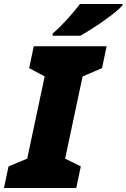

<svg xmlns="http://www.w3.org/2000/svg" viewBox="-56 -947 637 967"><path d="M209 -778V-767H348C410 -800 532 -884 561 -920V-927H347C310 -879 255 -816 209 -778ZM-36 0H328L351 -109L272 -148L360 -562L458 -604L481 -714H114L91 -604L169 -562L81 -148L-13 -109Z"/></svg>

Font: Noto Sans Black
Style: Italic
Weight: 900
Italic angle: -12°
Designer: Monotype Design Team
Foundry: Monotype Imaging Inc.
Version: Version 2.013